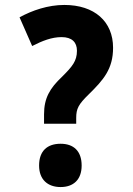

<svg xmlns="http://www.w3.org/2000/svg" viewBox="-20 -744 536 776"><path d="M158 -244H288V-267C288 -305 297 -322 339 -363C398 -421 437 -465 437 -551C437 -657 362 -724 240 -724C174 -724 110 -702 59 -674L110 -558C151 -579 189 -594 229 -594C271 -594 291 -573 291 -539C291 -497 272 -475 231 -434C181 -387 158 -347 158 -282ZM138 -75C138 -18 173 12 225 12C276 12 310 -17 310 -75C310 -134 277 -163 225 -163C171 -163 138 -134 138 -75Z"/></svg>

Font: Noto Sans Gurmukhi UI Condensed ExtraBold
Style: Regular
Weight: 800
Width: 3
Designer: Jelle Bosma - Monotype Design Team
Foundry: Monotype Imaging Inc.
Version: Version 2.004